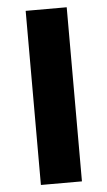

<svg xmlns="http://www.w3.org/2000/svg" viewBox="-52 -735 429 769"><g transform="rotate(-5 163.0 -350.0)"><path d="M81 -700H246V0H81Z"/></g></svg>

Font: Moderustic
Style: Bold
Weight: 700
Designer: Tural Alisoy
Foundry: TAFT Foundry
Version: Version 2.120